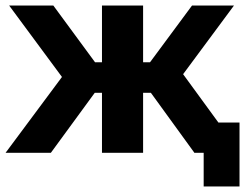

<svg xmlns="http://www.w3.org/2000/svg" viewBox="-36 -550 882 691"><path d="M479 -530H331V-326H306L156 -530H-3L187 -273L-16 0H147L305 -216H331V0H479V-216H507L663 -1V0H697V121H826V-109H750L623 -283L806 -530H655L504 -326H479Z"/></svg>

Font: Cheyenne Sans
Style: Bold
Weight: 700
Designer: The Public Sans project authors (U.S. Web Design System), Libre Franklin designed by Pablo Impallari and Rodrigo Fuenzal
Foundry: The Cheyenne Sans Project Authors
Version: Version 2.007